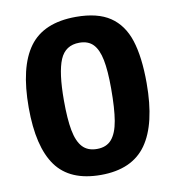

<svg xmlns="http://www.w3.org/2000/svg" viewBox="-82 -791 803 877"><g transform="rotate(-10 319.5 -352.5)"><path d="M44 -347Q44 -535 111 -626.5Q178 -718 328 -718Q428 -718 486 -679Q544 -640 569 -563Q594 -486 594 -364Q594 -175 527.5 -81Q461 13 316 13Q173 13 108.5 -76Q44 -165 44 -347ZM430 -368Q430 -451 420 -501Q410 -551 387 -575Q364 -599 323 -599Q258 -599 233 -540Q208 -481 208 -351Q208 -265 218 -212Q228 -159 252 -133Q276 -107 319 -107Q363 -107 387 -135Q411 -163 420.5 -219Q430 -275 430 -368Z"/></g></svg>

Font: Bitter Pro OGT
Style: Bold
Weight: 700
Designer: Sol Matas, and Bitter project Authors
Foundry: Sol Matas
Version: Version 2.110